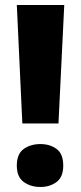

<svg xmlns="http://www.w3.org/2000/svg" viewBox="-20 -734 322 765"><path d="M213 -242H69L47 -714H236ZM47 -74Q47 -121 74.5 -140.5Q102 -160 141 -160Q179 -160 205.5 -140.5Q232 -121 232 -74Q232 -29 205.5 -9Q179 11 141 11Q102 11 74.5 -9Q47 -29 47 -74Z"/></svg>

Font: Noto Sans Hebrew Thin ExtraBold
Style: Regular
Weight: 800
Version: Version 3.001